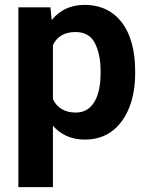

<svg xmlns="http://www.w3.org/2000/svg" viewBox="-20 -558 602 781"><path d="M529.8 -270C529.8 -431.2 458.5 -538.1 323.7 -538.1C265.6 -538.1 222.2 -515.6 190.4 -476.6L185.1 -528.3H54.7V203.1H195.3V-46.4C226.6 -11.2 268.6 9.8 324.7 9.8C369.1 9.8 406.2 -2 437 -25.4C497.6 -72.3 529.8 -156.7 529.8 -259.8ZM389.2 -259.8C389.2 -172.9 361.3 -100.1 288.6 -100.1C241.2 -100.1 211.4 -121.1 195.3 -154.8V-374.5C211.4 -408.2 240.7 -427.7 287.6 -427.7C324.2 -427.7 350.6 -412.6 366.2 -382.3C381.3 -352.1 389.2 -314.5 389.2 -270Z"/></svg>

Font: Vazirmatn
Style: Bold
Weight: 700
Designer: Saber Rastikerdar
Foundry: Saber Rastikerdar
Version: Version 33.003